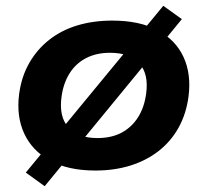

<svg xmlns="http://www.w3.org/2000/svg" viewBox="-20 -577 716 662"><path d="M309 11Q215 11 153 -23Q91 -57 63.5 -116.5Q36 -176 46 -253Q54 -313 81 -360Q108 -407 150 -440Q192 -473 247 -489.5Q302 -506 367 -506Q461 -506 523 -473Q585 -440 612.5 -381Q640 -322 630 -244Q622 -184 595.5 -136.5Q569 -89 526.5 -56Q484 -23 429 -6Q374 11 309 11ZM316 -101Q365 -101 400 -120Q435 -139 456.5 -173.5Q478 -208 484 -255Q493 -321 461 -358Q429 -395 359 -395Q312 -395 276.5 -376.5Q241 -358 219.5 -323.5Q198 -289 192 -242Q183 -175 215.5 -138Q248 -101 316 -101ZM134 65 69 18 543 -557 607 -511Z"/></svg>

Font: Nunito Sans 10pt SemiExpanded ExtraBold
Style: Italic
Weight: 800
Width: 6
Italic angle: -9°
Designer: Vernon Adams
Foundry: Vernon Adams
Version: Version 3.101;gftools[0.9.27]